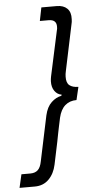

<svg xmlns="http://www.w3.org/2000/svg" viewBox="-124 -738 517 1005"><g transform="rotate(-5 134.0 -235.5)"><path d="M232 -359Q228 -342 228 -329Q227 -296 243.5 -283Q260 -270 290 -270L274 -202Q238 -202 214 -181Q190 -160 180 -117Q180 -116 177.5 -105Q175 -94 171.5 -77Q168 -60 163.5 -38Q159 -16 155 6Q144 59 130 125Q120 172 91 201Q62 230 17 230H-63L-47 160H0Q25 160 39.5 146.5Q54 133 60 101L110 -136Q120 -180 144.5 -203Q169 -226 197 -231L199 -237Q177 -240 162.5 -260Q148 -280 149 -312Q149 -317 150 -323.5Q151 -330 152 -336L203 -572Q205 -578 205.5 -583Q206 -588 206 -593Q207 -631 165 -631H119L133 -701H214Q249 -701 268.5 -682Q288 -663 286 -626Q286 -612 282 -597Z"/></g></svg>

Font: PT Sans
Style: Italic
Weight: 400
Italic angle: -12°
Designer: A.Korolkova, O.Umpeleva, V.Yefimov
Foundry: ParaType Ltd
Version: Version 2.003W OFL